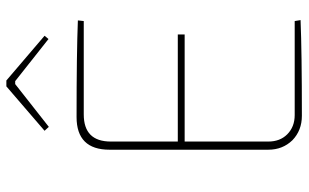

<svg xmlns="http://www.w3.org/2000/svg" viewBox="-198 -746 945 588"><g transform="rotate(-90 274.0 -452.5)"><path d="M167 -788 303 -905H321L458 -788L448 -776L319 -878H310L179 -775ZM217 -668Q134 -668 134 -585V-380H462V-359H134V-103Q134 -67 156 -45Q179 -22 215 -22H503L506 -4Q408 0 213 0Q168 0 138 -29Q109 -59 109 -103V-589Q109 -690 209 -690Q406 -690 505 -686L503 -668Z"/></g></svg>

Font: Taylor Sans Thin
Style: Regular
Weight: 100
Italic angle: -8°
Designer: Natanael Gama
Version: Version 1.001 September 8, 2015